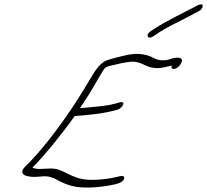

<svg xmlns="http://www.w3.org/2000/svg" viewBox="-20 -848 944 875"><path d="M94 -88C69 -64 87 -49 102 -46L118 -43C133 -41 153 -42 172 -44C200 -47 221 -39 237 -30C262 -16 292 -2 331 4C382 11 452 4 504 -8L518 -12C523 -13 530 -16 535 -20C555 -36 546 -49 531 -46L518 -43C476 -32 407 -24 361 -31C308 -39 280 -67 235 -78C200 -85 148 -70 128 -85L142 -99C167 -125 193 -155 221 -189C252 -229 291 -276 320 -319L367 -323C420 -328 456 -333 496 -343L515 -348C534 -352 559 -387 527 -382L510 -377C470 -366 439 -364 389 -359L344 -355C351 -366 359 -377 367 -389C401 -440 422 -482 452 -530C458 -540 466 -543 477 -547C512 -554 551 -567 590 -567C639 -562 648 -534 708 -538C728 -540 745 -546 764 -549C762 -543 759 -539 764 -536C778 -528 800 -544 808 -566C816 -589 783 -589 754 -578C723 -568 695 -575 682 -583C666 -592 644 -600 617 -602C592 -604 568 -600 544 -594C512 -586 490 -582 462 -571C433 -558 408 -518 389 -485C323 -372 219 -217 114 -108ZM667 -706C640 -688 654 -665 681 -684L703 -699C736 -721 780 -742 819 -762C843 -774 859 -783 869 -788L884 -796C890 -799 896 -803 899 -808C906 -818 906 -828 897 -828C892 -828 887 -827 881 -824L866 -816C815 -789 741 -754 690 -721Z"/></svg>

Font: Stray Cat
Style: UltObl
Weight: 400
Version: Version 1.0